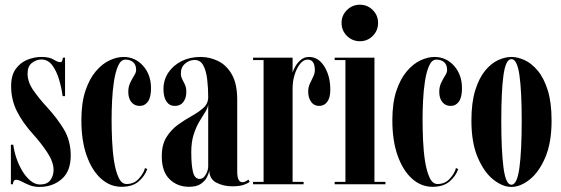

<svg xmlns="http://www.w3.org/2000/svg" viewBox="-20 -762 2322 794"><path d="M143 11Q120.5 11 102.2 3.8Q84 -3.5 70.2 -11Q56.5 -18.5 46.5 -18.5Q35 -18.5 33 0H25V-163.5H35Q38 -138 47.5 -109.2Q57 -80.5 72 -55.5Q87 -30.5 105.8 -14.8Q124.5 1 145.5 1Q175 1 188.2 -17Q201.5 -35 201.5 -59Q201.5 -92.5 175.2 -132Q149 -171.5 118.5 -205Q74 -254 50 -301.8Q26 -349.5 26 -406.5Q26 -450.5 45 -476.8Q64 -503 92.8 -514.8Q121.5 -526.5 151 -526.5Q184.5 -526.5 201.5 -515.8Q218.5 -505 228.5 -505Q235 -505 237 -510.2Q239 -515.5 240 -523.5H249V-364.5H239Q234.5 -399 224 -434Q213.5 -469 195.8 -492.5Q178 -516 151 -516Q130.5 -516 112.2 -502Q94 -488 94 -457.5Q94 -423 117.8 -388.8Q141.5 -354.5 173.5 -320Q215 -275 243.8 -227.8Q272.5 -180.5 272.5 -118.5Q272.5 -54 235.2 -21.5Q198 11 143 11Z M482.5 10.5Q435.5 10.5 398 -23Q360.5 -56.5 338.5 -118.2Q316.5 -180 316.5 -264.5Q316.5 -336.5 333.2 -386.5Q350 -436.5 376.5 -467.5Q403 -498.5 433.2 -512.5Q463.5 -526.5 490.5 -526.5Q539 -526.5 571.8 -489.8Q604.5 -453 604.5 -397.5Q604.5 -359.5 591.8 -341.8Q579 -324 557.5 -324Q536.5 -324 523.5 -339.5Q510.5 -355 510.5 -382.5Q510.5 -403 518.5 -419.8Q526.5 -436.5 534.8 -449.5Q543 -462.5 543 -472Q543 -494.5 530.5 -505Q518 -515.5 498.5 -515.5Q480 -515.5 468.8 -490.5Q457.5 -465.5 451.5 -426.8Q445.5 -388 443.5 -345.5Q441.5 -303 441.5 -268Q441.5 -227.5 443.5 -181.2Q445.5 -135 452 -94Q458.5 -53 470.8 -27Q483 -1 503.5 -1Q534.5 -1 554.8 -23.8Q575 -46.5 579.5 -67L589 -63Q578.5 -33 552.8 -11.2Q527 10.5 482.5 10.5Z M761.5 10.5Q713.5 10.5 681.2 -21Q649 -52.5 649 -115.5Q649 -164 668.5 -195Q688 -226 716.5 -246.5Q745 -267 773.5 -282.8Q802 -298.5 821.5 -316.2Q841 -334 841 -360.5Q841 -397 837 -432.5Q833 -468 821 -491Q809 -514 784.5 -514Q763.5 -514 745.8 -499.2Q728 -484.5 728 -458.5Q728 -445 733.8 -434.2Q739.5 -423.5 745 -411.5Q750.5 -399.5 750.5 -382.5Q750.5 -356.5 738.2 -340.2Q726 -324 703 -324Q680.5 -324 668.2 -342.5Q656 -361 656 -393.5Q656 -431.5 676 -461.5Q696 -491.5 730.5 -509Q765 -526.5 809 -526.5Q847.5 -526.5 882.2 -509.5Q917 -492.5 939 -453.8Q961 -415 961 -350V-52.5Q961 -8.5 982.5 -8.5Q989 -8.5 996.2 -12.2Q1003.5 -16 1007 -19.5L1012.5 -10.5Q1008 -5 989.5 1.8Q971 8.5 940.5 8.5Q904.5 8.5 875.2 -6.5Q846 -21.5 845.5 -57Q843.5 -44 835.2 -28.2Q827 -12.5 809.5 -1Q792 10.5 761.5 10.5ZM806 -22Q820.5 -22 830.8 -39.8Q841 -57.5 841 -74V-330Q839.5 -316 828.8 -299Q818 -282 804.5 -259.5Q791 -237 781 -206Q771 -175 771 -132.5Q771 -80.5 778 -51.2Q785 -22 806 -22Z M1026.5 0V-10H1070V-513.5H1026.5V-523.5H1190V-461.5Q1192 -470 1200.2 -485.5Q1208.5 -501 1223.2 -513.8Q1238 -526.5 1258 -526.5Q1297 -526.5 1321.5 -486.8Q1346 -447 1346 -391Q1346 -358.5 1333.5 -341.2Q1321 -324 1299.5 -324Q1278.5 -324 1266.5 -341Q1254.5 -358 1254.5 -383.5Q1254.5 -401 1261.5 -416Q1268.5 -431 1275.2 -444.8Q1282 -458.5 1282 -472Q1282 -515.5 1252 -515.5Q1235 -515.5 1221 -498Q1207 -480.5 1198.5 -453.5Q1190 -426.5 1190 -397.5V-10H1235.5V0Z M1468.5 -591.5Q1437 -591.5 1414.8 -613.5Q1392.5 -635.5 1392.5 -667.5Q1392.5 -698.5 1414.8 -720.5Q1437 -742.5 1468.5 -742.5Q1499.5 -742.5 1521.5 -720.5Q1543.5 -698.5 1543.5 -667.5Q1543.5 -635.5 1521.5 -613.5Q1499.5 -591.5 1468.5 -591.5ZM1364 0V-10H1408.5V-513.5H1364V-523.5H1528.5V-10H1574V0Z M1768.5 10.5Q1721.5 10.5 1684 -23Q1646.5 -56.5 1624.5 -118.2Q1602.5 -180 1602.5 -264.5Q1602.5 -336.5 1619.2 -386.5Q1636 -436.5 1662.5 -467.5Q1689 -498.5 1719.2 -512.5Q1749.5 -526.5 1776.5 -526.5Q1825 -526.5 1857.8 -489.8Q1890.5 -453 1890.5 -397.5Q1890.5 -359.5 1877.8 -341.8Q1865 -324 1843.5 -324Q1822.5 -324 1809.5 -339.5Q1796.5 -355 1796.5 -382.5Q1796.5 -403 1804.5 -419.8Q1812.5 -436.5 1820.8 -449.5Q1829 -462.5 1829 -472Q1829 -494.5 1816.5 -505Q1804 -515.5 1784.5 -515.5Q1766 -515.5 1754.8 -490.5Q1743.5 -465.5 1737.5 -426.8Q1731.5 -388 1729.5 -345.5Q1727.5 -303 1727.5 -268Q1727.5 -227.5 1729.5 -181.2Q1731.5 -135 1738 -94Q1744.5 -53 1756.8 -27Q1769 -1 1789.5 -1Q1820.5 -1 1840.8 -23.8Q1861 -46.5 1865.5 -67L1875 -63Q1864.5 -33 1838.8 -11.2Q1813 10.5 1768.5 10.5Z M2095 11Q2058.5 11 2020.2 -19.2Q1982 -49.5 1955.8 -110.5Q1929.5 -171.5 1929.5 -263.5Q1929.5 -338.5 1945.5 -389.2Q1961.5 -440 1986.5 -470.2Q2011.5 -500.5 2040.2 -513.5Q2069 -526.5 2095 -526.5Q2120.5 -526.5 2149.2 -513.5Q2178 -500.5 2203.5 -470.2Q2229 -440 2245 -389.2Q2261 -338.5 2261 -263.5Q2261 -171.5 2234.8 -110.5Q2208.5 -49.5 2170 -19.2Q2131.5 11 2095 11ZM2095 2Q2118.5 2 2128 -68.2Q2137.5 -138.5 2137.5 -263.5Q2137.5 -386 2128 -451.8Q2118.5 -517.5 2095 -517.5Q2071.5 -517.5 2062.2 -451.8Q2053 -386 2053 -263.5Q2053 -138.5 2062.2 -68.2Q2071.5 2 2095 2Z"/></svg>

Font: Imbue 100pt
Style: Bold
Weight: 700
Designer: Tyler Finck
Foundry: Etcetera Type Company
Version: Version 1.102; ttfautohint (v1.8.3)